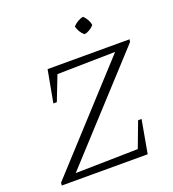

<svg xmlns="http://www.w3.org/2000/svg" viewBox="-153 -978 986 1094"><g transform="rotate(-20 340.5 -431.0)"><path d="M678 -635 115 -21 107 -39 511 -47 569 -201H590L554 0H33L35 -17L597 -631L606 -612L227 -605L169 -456H148L184 -651H681ZM476 -862Q489 -849 498 -833Q507 -817 509 -800Q498 -787 482 -777.5Q466 -768 450 -766Q436 -777 426.5 -793Q417 -809 413 -826Q426 -840 442 -849.5Q458 -859 476 -862Z"/></g></svg>

Font: Piazzolla Thin ExtraLight
Style: Italic
Weight: 250
Italic angle: -11.3°
Version: Version 2.005